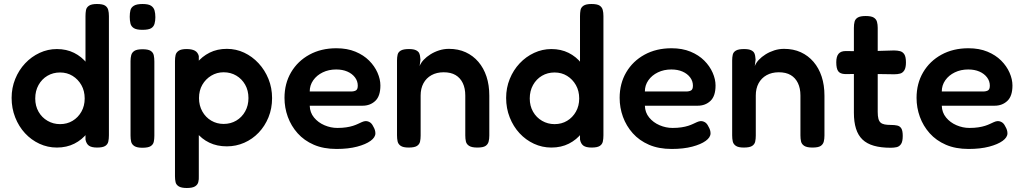

<svg xmlns="http://www.w3.org/2000/svg" viewBox="-20 -728 5107 959"><path d="M264 9Q218 9 177 -10Q136 -29 105 -62.5Q74 -96 56 -141.5Q38 -187 38 -239Q38 -289 56 -333.5Q74 -378 105.5 -411.5Q137 -445 178 -464Q219 -483 264 -483Q312 -483 350 -464Q388 -445 414.5 -411.5Q441 -378 455 -333.5Q469 -289 470 -238Q470 -187 456.5 -142.5Q443 -98 416.5 -64Q390 -30 351.5 -10.5Q313 9 264 9ZM280 -108Q315 -108 342.5 -124.5Q370 -141 386.5 -170Q403 -199 403 -236Q403 -274 386.5 -303Q370 -332 342.5 -349Q315 -366 280 -366Q245 -366 217 -349.5Q189 -333 172.5 -303.5Q156 -274 156 -236Q156 -199 172.5 -170Q189 -141 217.5 -124.5Q246 -108 280 -108ZM465 9Q437 9 424 -0.5Q411 -10 407 -31V-647Q407 -664 409.5 -677.5Q412 -691 424.5 -699.5Q437 -708 464 -708Q493 -708 505 -700Q517 -692 520.5 -678.5Q524 -665 524 -648V-52Q524 -35 521 -21Q518 -7 505.5 1Q493 9 465 9Z M691 10Q664 10 651 1.5Q638 -7 635 -20.5Q632 -34 632 -51V-423Q632 -439 635.5 -452.5Q639 -466 651.5 -474Q664 -482 692 -482Q720 -482 732.5 -474Q745 -466 748 -452Q751 -438 751 -421V-50Q751 -33 748 -19.5Q745 -6 732.5 2Q720 10 691 10ZM691 -579Q662 -579 648.5 -587.5Q635 -596 631.5 -611Q628 -626 628 -644Q628 -663 631.5 -677Q635 -691 649 -699.5Q663 -708 692 -708Q722 -708 735 -699Q748 -690 752 -675.5Q756 -661 756 -642Q756 -625 752 -610Q748 -595 735 -587Q722 -579 691 -579Z M1113 3Q1064 3 1025.5 -15.5Q987 -34 960.5 -67.5Q934 -101 920.5 -145Q907 -189 907 -240Q908 -291 922 -335.5Q936 -380 962.5 -413Q989 -446 1027 -465Q1065 -484 1113 -484Q1159 -484 1199.5 -465Q1240 -446 1271.5 -412Q1303 -378 1321 -333.5Q1339 -289 1339 -238Q1339 -186 1321 -142Q1303 -98 1272 -65.5Q1241 -33 1200 -15Q1159 3 1113 3ZM913 211Q886 211 873 203Q860 195 857 182Q854 169 854 152V-423Q854 -440 857 -453Q860 -466 872.5 -474.5Q885 -483 912 -483Q938 -483 953 -475Q968 -467 973 -448V151Q974 168 970.5 181.5Q967 195 954 203Q941 211 913 211ZM1097 -109Q1132 -109 1160 -125.5Q1188 -142 1204.5 -171.5Q1221 -201 1221 -238Q1221 -276 1204.5 -305Q1188 -334 1160 -350.5Q1132 -367 1097 -367Q1063 -367 1035 -350Q1007 -333 990.5 -304.5Q974 -276 974 -238Q974 -201 990.5 -171.5Q1007 -142 1035 -125.5Q1063 -109 1097 -109Z M1661 16Q1596 16 1547.5 -5Q1499 -26 1466.5 -62.5Q1434 -99 1417.5 -144.5Q1401 -190 1401 -239Q1401 -311 1434 -367Q1467 -423 1525.5 -455Q1584 -487 1660 -487Q1714 -487 1755 -470Q1796 -453 1823.5 -425.5Q1851 -398 1865.5 -365Q1880 -332 1880 -301Q1880 -248 1854.5 -224Q1829 -200 1791 -200H1527Q1528 -166 1548.5 -141Q1569 -116 1600.5 -102.5Q1632 -89 1665 -89Q1690 -89 1709.5 -92Q1729 -95 1743 -99.5Q1757 -104 1767.5 -109Q1778 -114 1787 -118Q1796 -122 1804 -123Q1815 -124 1826 -118Q1837 -112 1844 -97Q1850 -87 1852.5 -78.5Q1855 -70 1855 -62Q1855 -42 1831 -24.5Q1807 -7 1763.5 4.5Q1720 16 1661 16ZM1527 -271H1732Q1749 -271 1758 -276.5Q1767 -282 1767 -300Q1767 -323 1753 -341.5Q1739 -360 1715 -370.5Q1691 -381 1659 -381Q1622 -381 1592 -366.5Q1562 -352 1544.5 -327Q1527 -302 1527 -271Z M2021 9Q1994 9 1981.5 0.5Q1969 -8 1966 -21.5Q1963 -35 1963 -52V-426Q1963 -442 1966 -455Q1969 -468 1982 -475.5Q1995 -483 2022 -483Q2046 -483 2058 -477Q2070 -471 2074 -462Q2078 -453 2078.5 -444Q2079 -435 2080 -430L2076 -398Q2082 -414 2096 -429Q2110 -444 2130 -456.5Q2150 -469 2173.5 -476.5Q2197 -484 2222 -484Q2269 -484 2306 -467Q2343 -450 2369.5 -419Q2396 -388 2410 -345.5Q2424 -303 2424 -250V-51Q2424 -34 2420.5 -20.5Q2417 -7 2405 1Q2393 9 2364 9Q2336 9 2323 0.5Q2310 -8 2307 -21.5Q2304 -35 2304 -52V-251Q2304 -287 2291.5 -313Q2279 -339 2255.5 -353Q2232 -367 2196 -367Q2161 -367 2135 -352.5Q2109 -338 2095 -312Q2081 -286 2081 -251V-51Q2081 -34 2078 -20.5Q2075 -7 2062.5 1Q2050 9 2021 9Z M2734 9Q2688 9 2647 -10Q2606 -29 2575 -62.5Q2544 -96 2526 -141.5Q2508 -187 2508 -239Q2508 -289 2526 -333.5Q2544 -378 2575.5 -411.5Q2607 -445 2648 -464Q2689 -483 2734 -483Q2782 -483 2820 -464Q2858 -445 2884.5 -411.5Q2911 -378 2925 -333.5Q2939 -289 2940 -238Q2940 -187 2926.5 -142.5Q2913 -98 2886.5 -64Q2860 -30 2821.5 -10.5Q2783 9 2734 9ZM2750 -108Q2785 -108 2812.5 -124.5Q2840 -141 2856.5 -170Q2873 -199 2873 -236Q2873 -274 2856.5 -303Q2840 -332 2812.5 -349Q2785 -366 2750 -366Q2715 -366 2687 -349.5Q2659 -333 2642.5 -303.5Q2626 -274 2626 -236Q2626 -199 2642.5 -170Q2659 -141 2687.5 -124.5Q2716 -108 2750 -108ZM2935 9Q2907 9 2894 -0.5Q2881 -10 2877 -31V-647Q2877 -664 2879.5 -677.5Q2882 -691 2894.5 -699.5Q2907 -708 2934 -708Q2963 -708 2975 -700Q2987 -692 2990.5 -678.5Q2994 -665 2994 -648V-52Q2994 -35 2991 -21Q2988 -7 2975.5 1Q2963 9 2935 9Z M3335 16Q3270 16 3221.5 -5Q3173 -26 3140.5 -62.5Q3108 -99 3091.5 -144.5Q3075 -190 3075 -239Q3075 -311 3108 -367Q3141 -423 3199.5 -455Q3258 -487 3334 -487Q3388 -487 3429 -470Q3470 -453 3497.5 -425.5Q3525 -398 3539.5 -365Q3554 -332 3554 -301Q3554 -248 3528.5 -224Q3503 -200 3465 -200H3201Q3202 -166 3222.5 -141Q3243 -116 3274.5 -102.5Q3306 -89 3339 -89Q3364 -89 3383.5 -92Q3403 -95 3417 -99.5Q3431 -104 3441.5 -109Q3452 -114 3461 -118Q3470 -122 3478 -123Q3489 -124 3500 -118Q3511 -112 3518 -97Q3524 -87 3526.5 -78.5Q3529 -70 3529 -62Q3529 -42 3505 -24.5Q3481 -7 3437.5 4.5Q3394 16 3335 16ZM3201 -271H3406Q3423 -271 3432 -276.5Q3441 -282 3441 -300Q3441 -323 3427 -341.5Q3413 -360 3389 -370.5Q3365 -381 3333 -381Q3296 -381 3266 -366.5Q3236 -352 3218.5 -327Q3201 -302 3201 -271Z M3695 9Q3668 9 3655.5 0.5Q3643 -8 3640 -21.5Q3637 -35 3637 -52V-426Q3637 -442 3640 -455Q3643 -468 3656 -475.5Q3669 -483 3696 -483Q3720 -483 3732 -477Q3744 -471 3748 -462Q3752 -453 3752.5 -444Q3753 -435 3754 -430L3750 -398Q3756 -414 3770 -429Q3784 -444 3804 -456.5Q3824 -469 3847.5 -476.5Q3871 -484 3896 -484Q3943 -484 3980 -467Q4017 -450 4043.5 -419Q4070 -388 4084 -345.5Q4098 -303 4098 -250V-51Q4098 -34 4094.5 -20.5Q4091 -7 4079 1Q4067 9 4038 9Q4010 9 3997 0.5Q3984 -8 3981 -21.5Q3978 -35 3978 -52V-251Q3978 -287 3965.5 -313Q3953 -339 3929.5 -353Q3906 -367 3870 -367Q3835 -367 3809 -352.5Q3783 -338 3769 -312Q3755 -286 3755 -251V-51Q3755 -34 3752 -20.5Q3749 -7 3736.5 1Q3724 9 3695 9Z M4429 10Q4380 10 4345 0Q4310 -10 4288 -31Q4266 -52 4255.5 -85.5Q4245 -119 4245 -165V-589Q4245 -607 4248.5 -620Q4252 -633 4264.5 -640.5Q4277 -648 4304 -648Q4332 -648 4344.5 -640Q4357 -632 4360.5 -618.5Q4364 -605 4364 -589V-169Q4364 -148 4367.5 -135Q4371 -122 4378.5 -115.5Q4386 -109 4398.5 -106.5Q4411 -104 4429 -104Q4448 -104 4461.5 -101Q4475 -98 4482 -86.5Q4489 -75 4489 -49Q4489 -21 4480.5 -8.5Q4472 4 4458.5 7Q4445 10 4429 10ZM4204 -473 4307 -472 4445 -476Q4462 -476 4475.5 -472.5Q4489 -469 4497 -456.5Q4505 -444 4505 -416Q4505 -390 4497 -377Q4489 -364 4476 -360.5Q4463 -357 4446 -357L4312 -359L4201 -358Q4176 -359 4166.5 -372.5Q4157 -386 4157 -417Q4157 -446 4168.5 -459.5Q4180 -473 4204 -473Z M4818 16Q4753 16 4704.5 -5Q4656 -26 4623.5 -62.5Q4591 -99 4574.5 -144.5Q4558 -190 4558 -239Q4558 -311 4591 -367Q4624 -423 4682.5 -455Q4741 -487 4817 -487Q4871 -487 4912 -470Q4953 -453 4980.5 -425.5Q5008 -398 5022.5 -365Q5037 -332 5037 -301Q5037 -248 5011.5 -224Q4986 -200 4948 -200H4684Q4685 -166 4705.5 -141Q4726 -116 4757.5 -102.5Q4789 -89 4822 -89Q4847 -89 4866.5 -92Q4886 -95 4900 -99.5Q4914 -104 4924.5 -109Q4935 -114 4944 -118Q4953 -122 4961 -123Q4972 -124 4983 -118Q4994 -112 5001 -97Q5007 -87 5009.5 -78.5Q5012 -70 5012 -62Q5012 -42 4988 -24.5Q4964 -7 4920.5 4.5Q4877 16 4818 16ZM4684 -271H4889Q4906 -271 4915 -276.5Q4924 -282 4924 -300Q4924 -323 4910 -341.5Q4896 -360 4872 -370.5Q4848 -381 4816 -381Q4779 -381 4749 -366.5Q4719 -352 4701.5 -327Q4684 -302 4684 -271Z"/></svg>

Font: Fredoka Light Medium
Style: Regular
Weight: 500
Version: Version 2.001